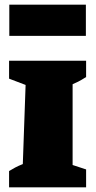

<svg xmlns="http://www.w3.org/2000/svg" viewBox="-20 -805 412 825"><path d="M19 0V-70Q32 -78 45 -85Q58 -92 78 -100L90 -440L19 -467V-544H350V-474Q338 -467 329.5 -461.5Q321 -456 292 -443V-96L350 -77V0ZM20 -651V-785H349V-651Z"/></svg>

Font: Piazzolla SC Black
Style: Regular
Weight: 900
Designer: Juan Pablo del Peral
Foundry: Huerta Tipografica
Version: Version 1.330